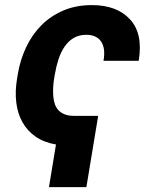

<svg xmlns="http://www.w3.org/2000/svg" viewBox="-20 -573 615 769"><path d="M48.3 -257.8 51.1 -274.9Q60.7 -333.1 84.7 -383.9Q108.7 -434.7 146.1 -472.1Q183.6 -509.6 234.2 -531.1Q284.8 -552.6 348 -552.6Q448.5 -552.6 501.1 -495Q553.6 -438.2 535.5 -329.5H394.5Q398.8 -353.3 396.7 -372.5Q394.5 -391.7 385.8 -405.4Q377.1 -419 362 -426.3Q346.9 -433.6 325.3 -433.6Q295.8 -433.6 274.5 -420.6Q253.2 -407.7 238.3 -385.7Q223.4 -363.6 214.1 -335Q204.9 -306.5 199.6 -274.9L196.7 -257.8Q193.5 -238.6 192.8 -220.9Q192.1 -203.1 193.5 -186.1Q195 -169 200.1 -154.8Q205.3 -140.6 215.2 -130.5Q225.1 -120.4 240.1 -114.7Q255 -109 275.6 -109H373.2L326 176.5H176.1L204.2 5.7Q156.2 -2.5 122.7 -25.7Q89.1 -49 69.8 -83.8Q50.4 -118.6 45.1 -163Q39.8 -207.4 48.3 -257.8Z"/></svg>

Font: Inter P
Style: Bold Italic
Weight: 700
Italic angle: 9.39999°
Designer: Rasmus Andersson
Foundry: rsms
Version: Version 3.018;git-588b23468